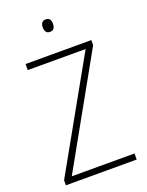

<svg xmlns="http://www.w3.org/2000/svg" viewBox="-167 -991 820 1073"><g transform="rotate(-20 243.5 -455.0)"><path d="M454 0H33V-30L397 -678H53V-714H444V-684L81 -36H454ZM243 -910Q261 -910 267.5 -899.5Q274 -889 274 -873Q274 -857 267 -846.5Q260 -836 243 -836Q227 -836 220 -846.5Q213 -857 213 -873Q213 -889 220 -899.5Q227 -910 243 -910Z"/></g></svg>

Font: Noto Sans Gujarati UI SemiCondensed ExtraLight
Style: Regular
Weight: 200
Width: 4
Designer: Jelle Bosma - Monotype Design Team, Universal Thirst
Foundry: Monotype Imaging Inc.
Version: Version 2.106; ttfautohint (v1.8.4.7-5d5b)